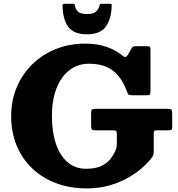

<svg xmlns="http://www.w3.org/2000/svg" viewBox="-20 -1004 965 1041"><path d="M451.5 -818Q523 -818 553.2 -859Q583.5 -900 585.5 -971.5Q586 -979 584.8 -981.2Q583.5 -983.5 575.5 -983.5H531.5Q522.5 -983.5 521.2 -979.8Q520 -976 517.5 -969Q513 -952.5 499.5 -940.2Q486 -928 451.5 -928Q415 -928 401.8 -941.8Q388.5 -955.5 386 -975.5Q385 -983.5 377 -983.5H330.5Q319 -983.5 319 -974Q320 -901 349.5 -859.5Q379 -818 451.5 -818ZM499.5 -414Q484 -414 479 -410.5Q474 -407 474 -390.5V-325Q474 -310.5 477 -304Q480 -297.5 495.5 -297.5H593Q606 -297.5 609.8 -294Q613.5 -290.5 613.5 -276.5V-227Q613.5 -213 611.5 -204.5Q609.5 -196 605.5 -186.5Q595 -162.5 576.8 -140Q558.5 -117.5 527.5 -103.2Q496.5 -89 447 -89Q388 -89 346.8 -124.2Q305.5 -159.5 283.5 -223.5Q261.5 -287.5 261.5 -375Q261.5 -462.5 286.8 -526Q312 -589.5 357.2 -624Q402.5 -658.5 462.5 -658.5Q520.5 -658.5 560 -640.2Q599.5 -622 625.2 -588.5Q651 -555 667 -511Q672.5 -497.5 675.8 -492.5Q679 -487.5 698.5 -487.5H776.5Q791 -487.5 793.5 -494.2Q796 -501 796 -515V-737Q796 -748 791.2 -750.8Q786.5 -753.5 775.5 -753.5H714.5Q706 -753.5 701.5 -750.8Q697 -748 693.5 -742L673.5 -707.5Q665.5 -695.5 660 -694.8Q654.5 -694 644 -702.5Q608 -732 558.2 -749.8Q508.5 -767.5 442.5 -767.5Q355.5 -767.5 282 -737.8Q208.5 -708 154.5 -654.8Q100.5 -601.5 70.5 -530Q40.5 -458.5 40.5 -375Q40.5 -286 70.8 -213.8Q101 -141.5 156 -89.8Q211 -38 285.8 -10.2Q360.5 17.5 449.5 17.5Q516.5 17.5 572.8 1.5Q629 -14.5 673.5 -39.8Q718 -65 750.5 -93.8Q783 -122.5 802 -148Q809 -157 811.2 -164Q813.5 -171 813.5 -187V-280Q813.5 -291.5 816.8 -294.5Q820 -297.5 831.5 -297.5H893Q905.5 -297.5 909.5 -300.5Q913.5 -303.5 913.5 -315.5V-388.5Q913.5 -406 909.2 -410Q905 -414 888.5 -414Z"/></svg>

Font: Besley ExtraBold
Style: Regular
Weight: 800
Designer: Owen Earl
Foundry: indestructible type*
Version: Version 2.001